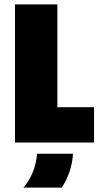

<svg xmlns="http://www.w3.org/2000/svg" viewBox="-20 -645 473 869"><path d="M47.9 0V-625H239.6V-159.7H405.6V0ZM86.1 204.2Q112.5 172.9 128.1 135.1Q143.8 97.2 147.9 50.7H310.4Q307.6 93.1 294.8 131.6Q281.9 170.1 259.7 204.2Z"/></svg>

Font: Afacad Flux Black
Style: Regular
Weight: 900
Designer: Kristian Moeller
Foundry: Dicotype
Version: Version 1.100